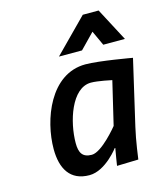

<svg xmlns="http://www.w3.org/2000/svg" viewBox="-113 -830 792 925"><g transform="rotate(-15 283.5 -367.5)"><path d="M340 -419C375 -419 443 -404 443 -404L392 -189C392 -189 306 -82 255 -82C208 -82 194 -109 194 -156C194 -262 243 -419 340 -419ZM219 10C301 10 373 -89 373 -89C369 -70 358 1 358 1L465 -2C465 -2 477 -95 492 -158L567 -482C567 -482 406 -511 337 -511C161 -511 84 -301 84 -156C84 -58 123 10 219 10ZM339 -580 411 -654 445 -580H553L466 -745H387L224 -580Z"/></g></svg>

Font: RazerF5 SemiBold
Style: Italic
Weight: 600
Foundry: Razer Inc.
Version: Version 2